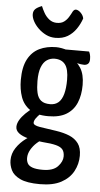

<svg xmlns="http://www.w3.org/2000/svg" viewBox="-61 -750 514 984"><g transform="rotate(5 196.5 -258.0)"><path d="M182.6 196.7Q115.6 196.7 81 180.1Q46.3 163.5 34.3 138.3Q22.3 113.2 22.3 87.5Q22.3 53 42 23.5Q61.6 -6 92.3 -28.4Q123 -50.8 156.7 -61.4L186.8 -36.8Q167.7 -28.8 148.8 -11.9Q129.9 4.9 117.9 26Q105.9 47 105.9 68.7Q105.9 84.3 112.5 96.4Q119.1 108.6 137.7 115.4Q156.4 122.2 190.3 122.2Q243.9 122.2 268 96.6Q292 71 292 44.6Q292 21.9 282 9.3Q272 -3.3 247.3 -9.8Q222.6 -16.3 178.7 -19.3Q137.1 -23.4 104.8 -31.4Q72.6 -39.4 54.7 -53.2Q36.7 -67.1 37.4 -87.1Q38 -103.4 48.1 -120.9Q58.2 -138.4 76.7 -156.7Q95.2 -175 119.6 -191.8L170.1 -174.6Q164.1 -171.5 152.9 -160.8Q141.7 -150.2 132.6 -137.6Q123.6 -125 123.6 -114.3Q123.6 -100.9 157.5 -95.2Q191.5 -89.4 241.6 -82.7Q281.5 -76.8 311 -64.6Q340.5 -52.3 357.4 -29.2Q374.3 -6.1 374.3 33.9Q374.3 76.9 354.1 114.2Q333.9 151.5 291.9 174.1Q249.9 196.7 182.6 196.7ZM195 -154Q134.5 -154 100.5 -177.2Q66.5 -200.5 52.7 -239.8Q39 -279.2 39 -326.8Q39 -393.2 60.2 -433.4Q81.4 -473.5 119 -491.8Q156.7 -510 205.5 -510Q217.5 -510 233.9 -507.2Q250.3 -504.4 264.3 -498.7L280.7 -462.7Q315.5 -448.9 336.2 -415.9Q357 -383 357 -328.6Q357 -276 340.5 -236.9Q324 -197.7 288.5 -175.8Q253 -154 195 -154ZM199.3 -216.2Q225.6 -216.2 242.3 -230.9Q259 -245.5 267.2 -275.2Q275.3 -304.8 275.3 -348.1Q275.3 -402.8 257 -426.6Q238.7 -450.4 202.3 -450.4Q180.8 -450.4 162.9 -438.6Q145 -426.7 134.8 -400.3Q124.5 -373.9 124.5 -329.4Q124.5 -294 130.3 -268.4Q136 -242.8 152.1 -229.5Q168.1 -216.2 199.3 -216.2ZM355 -432.5Q340 -432.5 318.8 -437.5Q297.6 -442.6 276.8 -449.2Q255.9 -455.9 242.3 -460.9Q228.8 -465.9 228.8 -465.9L220.3 -502.4H374.9Q378.1 -496.6 380.7 -487.1Q383.3 -477.7 383.3 -463.6Q383.3 -447.3 375.6 -439.9Q367.9 -432.5 355 -432.5ZM196.3 -557.2Q170.5 -557.2 148 -568.2Q125.6 -579.3 108 -596.6Q90.4 -613.8 80.5 -632.9Q70.6 -652 70.6 -668.1Q70.6 -684.5 80.8 -694.6Q91 -704.7 114.2 -713.5Q120.2 -698.1 130.6 -679.6Q140.9 -661.1 157.8 -647.7Q174.8 -634.3 197.3 -634.3Q220.1 -634.3 234.2 -644.7Q248.3 -655.1 257.6 -670.5Q267 -685.8 274 -700.2Q282.2 -713.1 294.1 -709.9Q306.1 -706.6 316.9 -694.4Q327.8 -682.2 330.1 -668.4Q320.2 -639.3 302.6 -613.8Q285.1 -588.3 259.2 -572.7Q233.3 -557.2 196.3 -557.2Z"/></g></svg>

Font: Yanone Kaffeesatz ExtraLight
Style: Regular
Weight: 200
Designer: Yanone (Cyrillic: Daniel Pouzeot, Huerta Tipografica, and Cyreal)
Foundry: Yanone
Version: Version 2.003